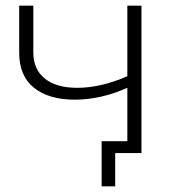

<svg xmlns="http://www.w3.org/2000/svg" viewBox="-20 -542 629 680"><path d="M431 -522H481V0H388V118H340V-42H431V-231Q336 -189 245 -189Q153 -189 100.5 -231Q48 -273 48 -355V-522H98V-357Q98 -296 139 -263.5Q180 -231 253 -231Q337 -231 431 -272Z"/></svg>

Font: mBank Light
Style: Regular
Weight: 300
Designer: Julieta Ulanovsky
Foundry: Julieta Ulanovsky
Version: Version 7.200;PS 007.200;hotconv 1.0.88;makeotf.lib2.5.64775